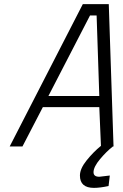

<svg xmlns="http://www.w3.org/2000/svg" viewBox="-20 -711 595 932"><path d="M449 -636 462 -245H215L417 -636ZM89 0 188 -191H462L470 -3C445.3 17 422.2 40.5 400.5 67.5C378.8 94.5 368 119 368 141C368 181 390.7 201 436 201C455.3 201 479 198 507 192L513 141L462 147C443.3 147 434 139.7 434 125C434 107.7 444.7 86.3 466 61C487.3 35.7 508 15.3 528 0H531V-2L532 -3H531L508 -691H382L27 0Z"/></svg>

Font: RazerF5 Light
Style: Italic
Weight: 300
Foundry: Razer Inc.
Version: Version 2